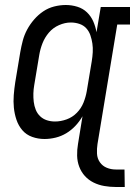

<svg xmlns="http://www.w3.org/2000/svg" viewBox="-20 -548 540 768"><path d="M444 200Q420 200 397 196Q374 192 354 182Q334 172 319.5 156Q305 140 297 119Q289 98 288.5 74.5Q288 51 292 28L310 -83Q298 -62 281.5 -44.5Q265 -27 245 -15Q225 -3 202.5 2.5Q180 8 158 8Q132 8 108.5 -0.5Q85 -9 69.5 -27Q54 -45 46 -68.5Q38 -92 35.5 -117Q33 -142 35 -167.5Q37 -193 41 -219L61 -339Q65 -362 71 -385Q77 -408 88.5 -429.5Q100 -451 116.5 -470Q133 -489 153 -502.5Q173 -516 196.5 -522Q220 -528 243 -528Q267 -528 289.5 -521Q312 -514 328 -498.5Q344 -483 353 -462.5Q362 -442 366 -419L383 -520H500V-450H449L370 28Q367 47 368 66.5Q369 86 379.5 101Q390 116 407 123Q424 130 443 130H478L479 200ZM200 -62Q223 -62 246.5 -70.5Q270 -79 287.5 -97Q305 -115 314 -137.5Q323 -160 327 -183L347 -303Q350 -321 351 -339Q352 -357 349.5 -374Q347 -391 341.5 -407Q336 -423 325 -435Q314 -447 297.5 -452.5Q281 -458 263 -458Q240 -458 216 -447.5Q192 -437 175.5 -417.5Q159 -398 150 -375Q141 -352 137 -328L117 -208Q114 -191 113.5 -174Q113 -157 115 -140.5Q117 -124 123 -109Q129 -94 140.5 -83Q152 -72 167.5 -67Q183 -62 200 -62Z"/></svg>

Font: Iosevka Curly Slab
Style: Italic
Weight: 400
Italic angle: -9°
Monospace: yes
Designer: Belleve Invis
Foundry: Belleve Invis
Version: Version 22.1.2; ttfautohint (v1.8.4)